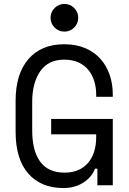

<svg xmlns="http://www.w3.org/2000/svg" viewBox="-20 -938 652 972"><path d="M239 -336H551V0H473V-84H461Q444 -40 401 -13Q358 14 301 14Q188 14 123.5 -59Q59 -132 59 -272V-428Q59 -564 124 -639Q189 -714 305 -714Q365 -714 411 -694.5Q457 -675 488 -640.5Q519 -606 535 -559.5Q551 -513 551 -460V-448H467V-460Q467 -494 457.5 -526Q448 -558 428.5 -582.5Q409 -607 378.5 -621.5Q348 -636 305 -636Q224 -636 183.5 -577Q143 -518 143 -422V-278Q143 -175 183.5 -119.5Q224 -64 307 -64Q382 -64 424.5 -112Q467 -160 467 -246V-258H239ZM236 -848Q236 -877 256.5 -897.5Q277 -918 306 -918Q335 -918 355.5 -897.5Q376 -877 376 -848Q376 -819 355.5 -798.5Q335 -778 306 -778Q277 -778 256.5 -798.5Q236 -819 236 -848Z"/></svg>

Font: Space Mono
Style: Regular
Weight: 400
Monospace: yes
Designer: Colophon Foundry / Benjamin Critton
Foundry: Colophon Foundry
Version: Version 1.000;PS 1.003;hotconv 1.0.81;makeotf.lib2.5.63406